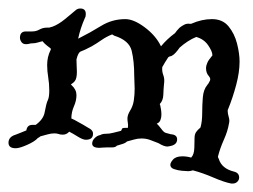

<svg xmlns="http://www.w3.org/2000/svg" viewBox="-22 -342 596 452"><path d="M522 90Q506 87 480.5 76Q455 65 432 59Q426 61 421 61Q416 61 406 60Q396 59 387.5 56Q379 53 379 46Q379 41 385 34Q392 26 407 26Q418 26 428 29Q435 22 435.5 6Q436 -10 436 -17Q436 -26 440 -31.5Q444 -37 448 -40L450 -42Q454 -56 454 -75.5Q454 -95 455.5 -113Q457 -131 466 -142Q469 -146 468.5 -145Q468 -144 470 -148Q476 -156 469.5 -163Q463 -170 463 -182Q463 -187 466 -194Q469 -201 476 -209Q478 -211 478 -211.5Q478 -212 478 -212Q478 -221 468 -235.5Q458 -250 440 -255Q430 -251 420 -244.5Q410 -238 401 -230Q396 -223 391.5 -218Q387 -213 383 -211Q382 -210 379 -209.5Q376 -209 374 -207Q366 -195 360 -184Q359 -174 362.5 -165Q366 -156 364 -143Q363 -133 362.5 -119Q362 -105 354 -97L355 -95Q356 -91 357 -84.5Q358 -78 358 -72Q358 -65 355.5 -59Q353 -53 347 -51Q353 -45 355 -42L359 -37Q364 -30 369 -29L380 -26Q395 -25 395 -14Q395 -1 378 2Q377 2 375.5 2.5Q374 3 372 3Q364 3 351 -5Q341 -9 331.5 -12.5Q322 -16 311 -16Q302 -16 293.5 -13.5Q285 -11 277 -9Q273 -5 266 -3Q259 -1 253 1Q250 5 242 5H230Q224 5 219 5.5Q214 6 212 6Q195 6 195 -4Q195 -11 201 -17Q207 -23 214 -24Q219 -27 226 -27Q236 -27 245 -29.5Q254 -32 263 -34L266 -40Q269 -41 272.5 -41Q276 -41 279 -41Q280 -47 279 -52.5Q278 -58 278 -63Q278 -71 284 -81Q291 -92 293 -105.5Q295 -119 295 -133Q295 -141 294.5 -148.5Q294 -156 294 -163Q294 -198 288 -222.5Q282 -247 247 -258L242 -261Q229 -256 217.5 -248Q206 -240 194 -233Q175 -223 168.5 -221Q162 -219 158 -202Q158 -194 158.5 -186.5Q159 -179 159 -173Q159 -157 154 -151Q152 -148 146 -144L145 -143L147 -141Q158 -131 158 -118Q158 -105 152 -91.5Q146 -78 146 -63Q147 -63 155.5 -58.5Q164 -54 173.5 -48.5Q183 -43 186 -41Q197 -36 197 -27Q197 -13 180 -13Q173 -13 161 -20.5Q149 -28 141 -32L140 -31Q134 -25 126 -25Q120 -25 116 -26.5Q112 -28 106 -28Q98 -28 89.5 -25.5Q81 -23 73 -21Q71 -19 67 -17Q60 -9 42 -1Q24 7 15 7Q-2 7 -2 -6Q-2 -20 15 -25Q20 -27 26.5 -29.5Q33 -32 40 -35Q42 -48 54 -48H62Q80 -61 83 -77Q87 -99 90.5 -106Q94 -113 94 -129Q94 -145 91.5 -160Q89 -175 89 -189Q89 -208 97 -224L98 -227Q95 -230 92 -232L87 -236Q83 -239 78 -245Q73 -244 67 -242Q61 -240 54 -240Q50 -240 47 -239Q44 -238 39 -238Q32 -238 28.5 -243Q25 -248 25 -253Q25 -268 39 -268H54Q63 -268 71 -272.5Q79 -277 89 -277H94L97 -278L101 -279Q115 -284 131 -297Q147 -310 155 -317Q160 -322 167 -322Q180 -322 180 -309Q180 -303 178 -300Q167 -275 162 -251L164 -252Q190 -265 216 -281Q242 -297 273 -297Q293 -297 319 -277.5Q345 -258 357 -233Q371 -250 390 -264Q392 -267 394.5 -270Q397 -273 401 -277Q406 -281 412 -284Q418 -287 425 -286H428Q453 -297 477 -297Q502 -297 516 -280Q530 -263 536 -239.5Q542 -216 542 -197Q542 -172 534 -142Q526 -112 515 -85Q514 -84 514 -81Q514 -75 516.5 -66.5Q519 -58 517 -51Q514 -33 505 -13Q496 7 491 27Q491 28 493 32Q500 55 529 62Q541 65 541 76Q541 82 536 86.5Q531 91 522 90Z"/></svg>

Font: RU Serius
Style: Regular
Weight: 400
Designer: Robert E. Leuschke
Foundry: Robert E. Leuschke
Version: Version 1.011; ttfautohint (v1.8.3)